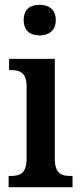

<svg xmlns="http://www.w3.org/2000/svg" viewBox="-20 -782 337 802"><path d="M145 -634C182 -634 213 -653 213 -698C213 -744 182 -762 145 -762C107 -762 79 -744 79 -698C79 -653 107 -634 145 -634ZM16 0H283V-47H273C237 -47 209 -58 209 -118V-536H18V-489H29C63 -489 91 -478 91 -422V-116C91 -58 62 -47 26 -47H16Z"/></svg>

Font: Noto Serif Condensed Semi
Style: Regular
Weight: 600
Width: 3
Designer: Monotype Design Team
Foundry: Monotype Imaging Inc.
Version: Version 1.002